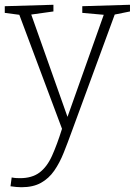

<svg xmlns="http://www.w3.org/2000/svg" viewBox="-26 -548 565 805"><path d="M18 233 23 196Q33 198 41.5 198.5Q50 199 58 199Q108 199 139.5 175.5Q171 152 192 105.5Q213 59 234 -8L55 -486L-6 -494V-522L198 -528V-500L105 -487L257 -58L409 -486L319 -494V-522L519 -528V-500L455 -487L275 3Q258 50 241 92.5Q224 135 201.5 167.5Q179 200 146 218.5Q113 237 64 237Q45 237 18 233Z"/></svg>

Font: Bitter Light
Style: Regular
Weight: 300
Designer: Sol Matas, and Bitter project Authors
Foundry: Sol Matas
Version: Version 2.001